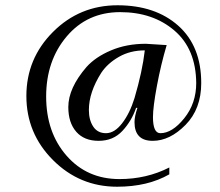

<svg xmlns="http://www.w3.org/2000/svg" viewBox="-20 -642 833 728"><path d="M559 -108Q490 -108 490 -179Q490 -200 501 -233H496Q479 -183 444 -145.5Q409 -108 354 -108Q299 -108 269 -142.5Q239 -177 239 -236Q239 -308 308 -388Q342 -426 401 -451Q460 -476 533 -476L612 -471Q590 -397 575 -316.5Q560 -236 560 -198Q560 -137 588 -137Q633 -137 678.5 -193.5Q724 -250 724 -327Q723 -456 641.5 -526Q560 -596 435.5 -596Q311 -596 233 -504Q155 -412 155 -276Q155 -140 232.5 -51.5Q310 37 433 37Q536 37 622 -7V19Q540 66 424 66Q282 66 181 -35Q80 -136 80 -278Q80 -420 181 -521Q282 -622 425.5 -622Q569 -622 656 -544.5Q743 -467 743 -327Q743 -229 683.5 -168.5Q624 -108 559 -108ZM490 -270Q520 -372 529 -451Q474 -451 431 -426.5Q388 -402 364 -366Q317 -292 317 -225Q317 -187 333.5 -162Q350 -137 382 -137Q414 -137 443 -174.5Q472 -212 490 -270Z"/></svg>

Font: Gilda Display
Style: Regular
Weight: 400
Designer: Eduardo Rodriguez Tunni
Foundry: Eduardo Rodriguez Tunni
Version: Version 1.001